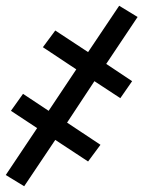

<svg xmlns="http://www.w3.org/2000/svg" viewBox="-30 -486 550 667"><path d="M54 161 -10 122 99 -41 8 -101 50 -160 139 -101 235 -245 119 -322 162 -380 276 -305 384 -466 448 -427 339 -264 429 -204 388 -145 298 -204 203 -60 319 17 276 75 162 0Z"/></svg>

Font: Iosevka Algr
Style: Italic
Weight: 400
Italic angle: -9°
Monospace: yes
Designer: Belleve Invis
Foundry: Belleve Invis
Version: Version 26.0.2; ttfautohint (v1.8.3)